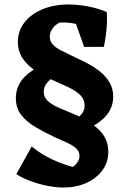

<svg xmlns="http://www.w3.org/2000/svg" viewBox="-20 -691 563 860"><path d="M369 -113 317 -155Q340 -171 349.5 -185.5Q359 -200 359 -217Q359 -248 336.5 -268Q314 -288 280.5 -303Q247 -318 214 -333Q165 -355 130.5 -380Q96 -405 78 -435Q60 -465 60 -503Q60 -553 90 -591Q120 -629 171.5 -650Q223 -671 288 -671Q329 -671 375.5 -662Q422 -653 458 -637L417 -537Q388 -562 342.5 -577.5Q297 -593 248 -590Q228 -581 215.5 -563.5Q203 -546 203 -527Q203 -506 217 -491Q231 -476 257.5 -463Q284 -450 319 -433Q348 -420 377.5 -404Q407 -388 432 -367Q457 -346 472 -319.5Q487 -293 487 -258Q487 -210 456.5 -174Q426 -138 369 -113ZM264 149Q234 149 198.5 142.5Q163 136 125 123Q87 110 53 89L122 -35Q151 -11 182 6.5Q213 24 245 36.5Q277 49 306 57Q320 47 328 34Q336 21 336 8Q336 -14 320 -27.5Q304 -41 278 -53Q252 -65 222 -78Q176 -100 137 -123Q98 -146 74.5 -177Q51 -208 51 -251Q51 -308 92 -348.5Q133 -389 203 -410L231 -355Q207 -339 191.5 -321Q176 -303 176 -280Q176 -253 198.5 -235Q221 -217 254.5 -203.5Q288 -190 323 -175Q386 -147 425.5 -107.5Q465 -68 465 -11Q465 36 438.5 72Q412 108 366.5 128.5Q321 149 264 149ZM357 -481 305 -627 458 -637Q460 -616 459 -589.5Q458 -563 454.5 -535.5Q451 -508 445 -481Z"/></svg>

Font: Eczar
Style: Bold
Weight: 700
Designer: Vaibhav Singh
Foundry: Rosetta Type Foundry
Version: Version 2.000